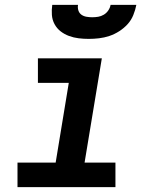

<svg xmlns="http://www.w3.org/2000/svg" viewBox="-20 -770 640 790"><path d="M52 0V-101H209L263 -429H136V-530H399L328 -101H455V0ZM345 -610Q324 -610 303.5 -612.5Q283 -615 264 -622Q245 -629 229.5 -641Q214 -653 204.5 -670.5Q195 -688 193.5 -708.5Q192 -729 195 -750H301Q299 -738 302.5 -727Q306 -716 315 -709.5Q324 -703 336 -701Q348 -699 359 -699Q372 -699 384 -701Q396 -703 407 -709.5Q418 -716 425.5 -727Q433 -738 435 -750H541Q537 -729 528.5 -708Q520 -687 505 -670.5Q490 -654 470.5 -641.5Q451 -629 430 -622Q409 -615 387.5 -612.5Q366 -610 345 -610Z"/></svg>

Font: Iosevka Slab Extended Oblique
Style: Bold
Weight: 700
Width: 7
Italic angle: -9°
Monospace: yes
Designer: Belleve Invis
Foundry: Belleve Invis
Version: Version 11.1.1; ttfautohint (v1.8.3)